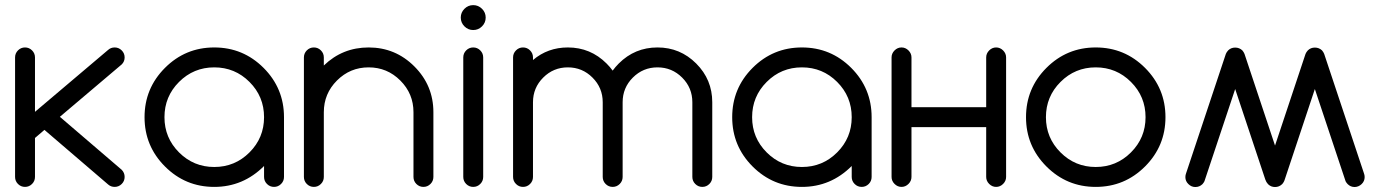

<svg xmlns="http://www.w3.org/2000/svg" viewBox="-20 -733 5411 753"><path d="M39.1 -507.8Q39.1 -523.9 50.5 -535.4Q62 -546.9 78.1 -546.9Q94.2 -546.9 105.7 -535.4Q117.2 -523.9 117.2 -507.8V-294.4L403.8 -537.1Q414.6 -546.9 429.7 -546.9Q445.8 -546.9 457.3 -535.4Q468.8 -523.9 468.8 -507.8Q468.8 -491.7 457.5 -480.5L214.8 -274.9L457.5 -66.9Q468.8 -55.2 468.8 -39.1Q468.8 -22.9 457.3 -11.5Q445.8 0 429.7 0Q415 0 404.3 -9.3L154.3 -223.6L117.2 -191.9V-39.1Q117.2 -22.9 105.7 -11.5Q94.2 0 78.1 0Q62 0 50.5 -11.5Q39.1 -22.9 39.1 -39.1Z M1015.6 -82Q933.6 0 820.3 0Q707 0 627 -80.1Q546.9 -160.2 546.9 -273.4Q546.9 -386.7 627 -466.8Q707 -546.9 820.3 -546.9Q933.6 -546.9 1013.7 -466.8Q1093.8 -386.7 1093.8 -273.4V-39.1Q1093.8 -22.9 1082.3 -11.5Q1070.8 0 1054.7 0Q1038.6 0 1027.1 -11.5Q1015.6 -22.9 1015.6 -39.1ZM958.5 -411.6Q901.4 -468.8 820.3 -468.8Q739.3 -468.8 682.1 -411.6Q625 -354.5 625 -273.4Q625 -192.4 682.1 -135.3Q739.3 -78.1 820.3 -78.1Q901.4 -78.1 958.5 -135.3Q1015.6 -192.4 1015.6 -273.4Q1015.6 -354.5 958.5 -411.6Z M1171.9 -507.8Q1171.9 -523.9 1183.3 -535.4Q1194.8 -546.9 1210.9 -546.9Q1227.1 -546.9 1238.5 -535.4Q1250 -523.9 1250 -507.8V-476.1Q1323.2 -546.9 1425.8 -546.9Q1530.8 -546.9 1605.2 -472.4Q1679.7 -397.9 1679.7 -293V-39.1Q1679.7 -22.9 1668.2 -11.5Q1656.7 0 1640.6 0Q1624.5 0 1613 -11.5Q1601.6 -22.9 1601.6 -39.1V-293Q1601.6 -365.7 1550 -417.2Q1498.5 -468.8 1425.8 -468.8Q1353 -468.8 1301.5 -417.2Q1250 -365.7 1250 -293V-39.1Q1250 -22.9 1238.5 -11.5Q1227.1 0 1210.9 0Q1194.8 0 1183.3 -11.5Q1171.9 -22.9 1171.9 -39.1Z M1796.9 -507.8Q1796.9 -523.9 1808.3 -535.4Q1819.8 -546.9 1835.9 -546.9Q1852.1 -546.9 1863.5 -535.4Q1875 -523.9 1875 -507.8V-39.1Q1875 -22.9 1863.5 -11.5Q1852.1 0 1835.9 0Q1819.8 0 1808.3 -11.5Q1796.9 -22.9 1796.9 -39.1ZM1870.4 -698.5Q1884.8 -684.1 1884.8 -664.1Q1884.8 -644 1870.4 -629.6Q1856 -615.2 1835.9 -615.2Q1815.9 -615.2 1801.5 -629.6Q1787.1 -644 1787.1 -664.1Q1787.1 -684.1 1801.5 -698.5Q1815.9 -712.9 1835.9 -712.9Q1856 -712.9 1870.4 -698.5Z M2070.3 -39.1Q2070.3 -22.9 2058.8 -11.5Q2047.4 0 2031.2 0Q2015.1 0 2003.7 -11.5Q1992.2 -22.9 1992.2 -39.1V-507.8Q1992.2 -523.9 2003.7 -535.4Q2015.1 -546.9 2031.2 -546.9Q2047.4 -546.9 2058.8 -535.4Q2070.3 -523.9 2070.3 -507.8V-497.6Q2128.4 -546.9 2207 -546.9Q2295.9 -546.9 2358.9 -483.9Q2372.1 -470.7 2382.8 -456.1Q2393.6 -470.7 2406.7 -483.9Q2469.7 -546.9 2558.6 -546.9Q2647.5 -546.9 2710.4 -483.9Q2773.4 -420.9 2773.4 -332V-39.1Q2773.4 -22.9 2762 -11.5Q2750.5 0 2734.4 0Q2718.3 0 2706.8 -11.5Q2695.3 -22.9 2695.3 -39.1V-332Q2695.3 -388.7 2655.3 -428.7Q2615.2 -468.8 2558.6 -468.8Q2502 -468.8 2461.9 -428.7Q2421.9 -388.7 2421.9 -332V-39.1Q2421.9 -22.9 2410.4 -11.5Q2398.9 0 2382.8 0Q2366.7 0 2355.2 -11.5Q2343.8 -22.9 2343.8 -39.1V-332Q2343.8 -388.7 2303.7 -428.7Q2263.7 -468.8 2207 -468.8Q2150.4 -468.8 2110.4 -428.7Q2070.3 -388.7 2070.3 -332Z M3320.3 -82Q3238.3 0 3125 0Q3011.7 0 2931.6 -80.1Q2851.6 -160.2 2851.6 -273.4Q2851.6 -386.7 2931.6 -466.8Q3011.7 -546.9 3125 -546.9Q3238.3 -546.9 3318.4 -466.8Q3398.4 -386.7 3398.4 -273.4V-39.1Q3398.4 -22.9 3387 -11.5Q3375.5 0 3359.4 0Q3343.3 0 3331.8 -11.5Q3320.3 -22.9 3320.3 -39.1ZM3263.2 -411.6Q3206.1 -468.8 3125 -468.8Q3043.9 -468.8 2986.8 -411.6Q2929.7 -354.5 2929.7 -273.4Q2929.7 -192.4 2986.8 -135.3Q3043.9 -78.1 3125 -78.1Q3206.1 -78.1 3263.2 -135.3Q3320.3 -192.4 3320.3 -273.4Q3320.3 -354.5 3263.2 -411.6Z M3554.7 -234.4V-39.1Q3554.7 -23.4 3543 -11.7Q3531.2 0 3515.6 0Q3500 0 3488.3 -11.7Q3476.6 -23.4 3476.6 -39.1V-507.8Q3476.6 -523.4 3488.3 -535.2Q3500 -546.9 3515.6 -546.9Q3531.2 -546.9 3543 -535.2Q3554.7 -523.4 3554.7 -507.8V-312.5H3847.7V-507.8Q3847.7 -523.4 3859.4 -535.2Q3871.1 -546.9 3886.7 -546.9Q3902.3 -546.9 3914.1 -535.2Q3925.8 -523.4 3925.8 -507.8V-39.1Q3925.8 -23.4 3914.1 -11.7Q3902.3 0 3886.7 0Q3871.1 0 3859.4 -11.7Q3847.7 -23.4 3847.7 -39.1V-234.4Z M4415.5 -411.6Q4358.4 -468.8 4277.3 -468.8Q4196.3 -468.8 4139.2 -411.6Q4082 -354.5 4082 -273.4Q4082 -192.4 4139.2 -135.3Q4196.3 -78.1 4277.3 -78.1Q4358.4 -78.1 4415.5 -135.3Q4472.7 -192.4 4472.7 -273.4Q4472.7 -354.5 4415.5 -411.6ZM4470.7 -466.8Q4550.8 -386.7 4550.8 -273.4Q4550.8 -160.2 4470.7 -80.1Q4390.6 0 4277.3 0Q4164.1 0 4084 -80.1Q4003.9 -160.2 4003.9 -273.4Q4003.9 -386.7 4084 -466.8Q4164.1 -546.9 4277.3 -546.9Q4390.6 -546.9 4470.7 -466.8Z M4953.1 -10.7Q4945.8 -18.6 4942.4 -28.8L4824.2 -383.8L4703.6 -22Q4700.7 -16.1 4695.8 -10.7Q4684.1 0.5 4668 0.5Q4652.3 0.5 4640.6 -11.2Q4628.9 -22.5 4628.9 -38.6Q4628.9 -46.4 4631.8 -53.7L4787.6 -521.5Q4790.5 -528.8 4796.9 -535.6Q4808.1 -546.4 4824.2 -546.4Q4840.3 -546.4 4852.1 -535.6Q4857.9 -528.8 4860.8 -521.5L4980.5 -162.1L5100.1 -521.5Q5103 -528.8 5109.4 -535.6Q5120.6 -546.4 5136.7 -546.4Q5152.8 -546.4 5164.6 -535.6Q5170.4 -528.8 5173.3 -521.5L5329.1 -53.7Q5332 -46.4 5332 -38.6Q5332 -22.5 5320.3 -11.2Q5308.6 0 5293 0.5Q5276.9 0.5 5265.6 -10.7Q5260.3 -16.1 5257.3 -22L5136.7 -383.8L5018.6 -28.8Q5015.6 -18.6 5008.3 -10.7Q4996.6 0.5 4980.5 0.5Q4964.4 0.5 4953.1 -10.7Z"/></svg>

Font: Comfortaa
Style: Regular
Weight: 400
Designer: Johan Aakerlund
Foundry: Johan Aakerlund
Version: Version 2.001; ttfautohint (v1.4.1)